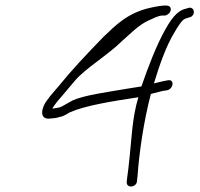

<svg xmlns="http://www.w3.org/2000/svg" viewBox="-20 -684 718 691"><path d="M150 -324C128 -296 121 -255 157 -257C172 -259 181 -258 194 -263C209 -265 219 -273 232 -280C287 -304 379 -319 478 -334C456 -262 454 -189 447 -124C443 -85 440 -59 438 -47L436 -29C435 -4 473 -10 473 -33L475 -51C481 -135 497 -247 523 -346C534 -349 543 -351 551 -353C562 -356 570 -358 574 -358L581 -359C605 -364 609 -400 584 -395C573 -393 567 -392 551 -388L534 -384C553 -447 578 -519 607 -566C620 -589 631 -604 637 -610C642 -615 647 -617 650 -618L660 -621C686 -626 681 -660 660 -656L650 -653C639 -651 627 -645 615 -634C604 -624 590 -605 575 -578C544 -523 514 -446 489 -373L439 -365C357 -351 287 -342 242 -323L203 -301L193 -297L180 -295C177 -294 174 -294 169 -293V-294C171 -298 174 -303 178 -308C191 -326 201 -335 217 -355L250 -394C286 -437 370 -487 421 -538C449 -562 478 -594 516 -611C534 -619 551 -628 564 -628H572C581 -628 592 -637 594 -646C597 -657 590 -664 579 -664H572C563 -664 543 -661 521 -656C439 -638 395 -592 352 -551C290 -487 237 -431 192 -375C174 -353 164 -344 150 -324Z"/></svg>

Font: Stray Cat
Style: UltExtObl
Weight: 400
Version: Version 1.0